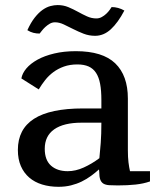

<svg xmlns="http://www.w3.org/2000/svg" viewBox="-20 -718 649 750"><path d="M205.1 -698.2Q227.5 -698.2 246.8 -690.2Q266.1 -682.1 284.2 -672.1Q302.2 -662.1 319.8 -654.1Q337.4 -646 356.4 -646Q367.7 -646 377.4 -651.4Q387.2 -656.7 395 -664.1Q402.8 -671.4 408.2 -679Q413.6 -686.5 416 -690.4Q441.9 -690.4 465.8 -676.8Q440.9 -629.4 413.1 -603.8Q385.3 -578.1 351.6 -578.1Q327.6 -578.1 306.4 -586.4Q285.2 -594.7 265.9 -604.5Q246.6 -614.3 229 -622.6Q211.4 -630.9 194.8 -630.9Q183.6 -630.9 174.1 -625.2Q164.6 -619.6 156.7 -612.3Q148.9 -605 143.3 -597.7Q137.7 -590.3 134.8 -586.9Q122.1 -586.9 110.4 -589.8Q98.6 -592.8 86.9 -600.1Q100.6 -630.4 116 -649.7Q131.3 -668.9 146.7 -679.7Q162.1 -690.4 177 -694.3Q191.9 -698.2 205.1 -698.2ZM368.2 -100.1Q371.1 -126.5 373.5 -159.9Q376 -193.4 376 -238.8H298.8Q229 -238.8 191.9 -212.9Q154.8 -187 154.8 -136.7Q154.8 -92.8 179.2 -71Q203.6 -49.3 244.6 -49.3Q275.4 -49.3 307.1 -63.7Q338.9 -78.1 368.2 -100.1ZM565.9 -9.3Q541 -0.5 509.8 2.9Q478.5 6.3 440.4 6.3Q420.4 6.3 406.5 5.4Q392.6 4.4 384 -0.7Q375.5 -5.9 371.6 -16.6Q367.7 -27.3 367.7 -46.4L366.7 -56.2Q352.1 -43 335.4 -30.8Q318.8 -18.6 299.3 -9Q279.8 0.5 257.3 6.1Q234.9 11.7 208.5 11.7Q173.8 11.7 144.5 2.7Q115.2 -6.3 94.2 -24.4Q73.2 -42.5 61.5 -69.3Q49.8 -96.2 49.8 -132.3Q49.8 -213.4 112.8 -253.9Q175.8 -294.4 304.2 -294.4H376V-327.6Q376 -364.3 371.1 -390.4Q366.2 -416.5 355.2 -433.3Q344.2 -450.2 326.2 -458.3Q308.1 -466.3 282.2 -466.3Q252.9 -466.3 229.7 -458Q206.5 -449.7 188.5 -436.3Q170.4 -422.9 156.5 -405.3Q142.6 -387.7 131.3 -368.7L63.5 -411.6Q66.9 -431.6 83 -450.7Q99.1 -469.7 126.5 -484.9Q153.8 -500 191.7 -509Q229.5 -518.1 276.4 -518.1Q380.9 -518.1 430.2 -470.5Q479.5 -422.9 479.5 -333V-131.3Q479.5 -103.5 481.9 -83.7Q484.4 -64 487.8 -49.3H565.9Z"/></svg>

Font: Tienne
Style: Regular
Weight: 400
Designer: vernon adams
Foundry: vernon adams
Version: Version 1.001